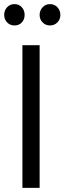

<svg xmlns="http://www.w3.org/2000/svg" viewBox="-29 -906 311 926"><path d="M-8.8 -834Q-8.8 -856 5.4 -871.1Q19.5 -886.2 41 -886.2Q62.5 -886.2 76.2 -871.1Q89.8 -856 89.8 -834Q89.8 -812 76.2 -797.6Q62.5 -783.2 41 -783.2Q19.5 -783.2 5.4 -797.9Q-8.8 -812.5 -8.8 -834ZM211.9 -886.2Q233.4 -886.2 247.8 -871.1Q262.2 -856 262.2 -834Q262.2 -812.5 247.8 -797.9Q233.4 -783.2 211.9 -783.2Q190.9 -783.2 176.5 -797.9Q162.1 -812.5 162.1 -834Q162.1 -855.5 176.5 -870.8Q190.9 -886.2 211.9 -886.2ZM162.1 -688V0H79.1V-688Z"/></svg>

Font: Fira Sans Compressed Book
Style: Regular
Weight: 350
Width: 1
Designer: Carrois Corporate & Edenspiekermann AG
Foundry: Carrois Corporate GbR & Edenspiekermann AG
Version: Version 4.203;PS 004.203;hotconv 1.0.88;makeotf.lib2.5.64775